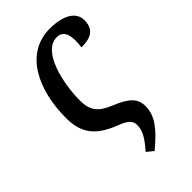

<svg xmlns="http://www.w3.org/2000/svg" viewBox="-232 -621 908 908"><g transform="rotate(-45 222.0 -167.0)"><path d="M234 213C311 149 354 99 354 32C354 -18 325 -48 245 -80C176 -108 153 -141 153 -206C153 -317 191 -495 287 -495C326 -495 339 -464 339 -422C339 -408 338 -393 336 -378C399 -378 435 -397 437 -455C440 -513 384 -547 293 -547C124 -547 48 -377 48 -194C48 -86 95 -35 201 6C246 23 263 40 263 68C263 101 249 132 201 186Z"/></g></svg>

Font: Noto Serif Condensed Medium
Style: Italic
Weight: 500
Width: 3
Italic angle: -12°
Designer: Monotype Design Team
Foundry: Monotype Imaging Inc.
Version: Version 2.013